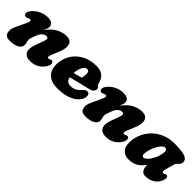

<svg xmlns="http://www.w3.org/2000/svg" viewBox="163 -1337 2199 2199"><g transform="rotate(45 1263.0 -237.0)"><path d="M36 -314Q23.5 -322.5 23.2 -341.5Q23 -360.5 38 -383Q69 -429 123.2 -457Q177.5 -485 235 -485Q279.5 -485 303.2 -468.2Q327 -451.5 327 -419Q327 -402.5 319.2 -383.5Q311.5 -364.5 301 -343.5Q358.5 -421.5 418.5 -453.2Q478.5 -485 539.5 -485Q589 -485 610.2 -460Q631.5 -435 629.2 -393.2Q627 -351.5 606 -301L568 -209Q546 -155 573 -155Q582.5 -155 598 -163Q617 -174 632 -161Q642 -152.5 642.2 -134.5Q642.5 -116.5 629 -91Q603 -43.5 555.2 -14.2Q507.5 15 446.5 15Q393.5 15 368.2 -7.8Q343 -30.5 341.5 -69.2Q340 -108 357 -155L395 -259Q405 -286 402.8 -303.5Q400.5 -321 377 -321Q349.5 -321 325.5 -299Q301.5 -277 287 -236Q273.5 -200 266.8 -180.8Q260 -161.5 260 -146Q260 -128 266 -111Q272 -94 272 -72Q272 -32.5 228.8 -8.8Q185.5 15 108 15Q51 15 35.5 -30.5Q20 -76 51 -142L107 -261Q124.5 -298 122.8 -311.5Q121 -325 105.5 -325Q99 -325 92.8 -322.2Q86.5 -319.5 77 -315Q63.5 -308.5 53.2 -308.8Q43 -309 36 -314Z M1192 -163Q1192 -119 1157 -78.2Q1122 -37.5 1054.8 -11.2Q987.5 15 891 15Q813 15 765.8 -11.8Q718.5 -38.5 699.5 -86Q680.5 -133.5 685.5 -195.5Q692.5 -278.5 736.2 -343.8Q780 -409 853.5 -447Q927 -485 1023 -485Q1096.5 -485 1132 -452Q1167.5 -419 1181 -364Q1184 -353 1188 -343.5Q1192 -334 1197 -331Q1205.5 -327.5 1210.8 -320.2Q1216 -313 1216 -300Q1216 -281.5 1203.2 -265Q1190.5 -248.5 1156 -240Q1123.5 -232 1079 -221Q1034.5 -210 986.5 -198.2Q938.5 -186.5 897 -176Q911.5 -110 975 -110Q1012 -110 1042.5 -125.2Q1073 -140.5 1095 -166Q1114 -188 1127 -196.5Q1140 -205 1158 -205Q1176 -205 1184 -192Q1192 -179 1192 -163ZM971 -385Q944.5 -385 922 -346.2Q899.5 -307.5 894 -242Q921.5 -249 949 -256.5Q976.5 -264 998 -270Q1007.5 -299 1007.5 -341Q1007.5 -385 971 -385Z M1261.5 -314Q1249 -322.5 1248.8 -341.5Q1248.5 -360.5 1263.5 -383Q1294.5 -429 1348.8 -457Q1403 -485 1460.5 -485Q1505 -485 1528.8 -468.2Q1552.5 -451.5 1552.5 -419Q1552.5 -402.5 1544.8 -383.5Q1537 -364.5 1526.5 -343.5Q1584 -421.5 1644 -453.2Q1704 -485 1765 -485Q1814.5 -485 1835.8 -460Q1857 -435 1854.8 -393.2Q1852.5 -351.5 1831.5 -301L1793.5 -209Q1771.5 -155 1798.5 -155Q1808 -155 1823.5 -163Q1842.5 -174 1857.5 -161Q1867.5 -152.5 1867.8 -134.5Q1868 -116.5 1854.5 -91Q1828.5 -43.5 1780.8 -14.2Q1733 15 1672 15Q1619 15 1593.8 -7.8Q1568.5 -30.5 1567 -69.2Q1565.5 -108 1582.5 -155L1620.5 -259Q1630.5 -286 1628.2 -303.5Q1626 -321 1602.5 -321Q1575 -321 1551 -299Q1527 -277 1512.5 -236Q1499 -200 1492.2 -180.8Q1485.5 -161.5 1485.5 -146Q1485.5 -128 1491.5 -111Q1497.5 -94 1497.5 -72Q1497.5 -32.5 1454.2 -8.8Q1411 15 1333.5 15Q1276.5 15 1261 -30.5Q1245.5 -76 1276.5 -142L1332.5 -261Q1350 -298 1348.2 -311.5Q1346.5 -325 1331 -325Q1324.5 -325 1318.2 -322.2Q1312 -319.5 1302.5 -315Q1289 -308.5 1278.8 -308.8Q1268.5 -309 1261.5 -314Z M2420 -209Q2405 -156 2432 -156Q2441 -156 2446 -159Q2451 -162 2458.5 -166Q2472 -173.5 2485 -166Q2495 -161 2497 -145.2Q2499 -129.5 2489 -101Q2470.5 -48 2422.5 -17Q2374.5 14 2307 14Q2275 14 2255 -11.2Q2235 -36.5 2235 -80Q2235 -88 2235 -95.5Q2196.5 -39.5 2149.2 -12.8Q2102 14 2035 14Q1970 14 1934 -33Q1898 -80 1910.5 -176.5Q1918 -233.5 1945.8 -289Q1973.5 -344.5 2021 -389.8Q2068.5 -435 2135.8 -462Q2203 -489 2289 -489Q2375 -489 2423.2 -478.5Q2471.5 -468 2490 -448.2Q2508.5 -428.5 2505 -401Q2502 -378.5 2490.8 -366.5Q2479.5 -354.5 2467.5 -344Q2455.5 -333.5 2450 -314ZM2122 -191Q2115 -153 2122.8 -137.5Q2130.5 -122 2143 -122Q2165.5 -122 2192.2 -149.8Q2219 -177.5 2241.2 -223.8Q2263.5 -270 2271 -326Q2274.5 -351 2266 -365.5Q2257.5 -380 2243 -380Q2219 -380 2194.2 -351.8Q2169.5 -323.5 2150.2 -280.2Q2131 -237 2122 -191Z"/></g></svg>

Font: Fraunces 9pt SuperSoft Black
Style: Italic
Weight: 900
Italic angle: -16°
Version: Version 1.000;[0bf87f6ff]